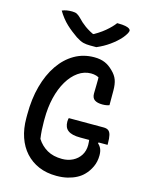

<svg xmlns="http://www.w3.org/2000/svg" viewBox="-140 -1037 880 1142"><g transform="rotate(15 300.0 -465.5)"><path d="M304 -331H519Q538 -331 548.5 -323Q559 -315 563.5 -296.5Q568 -278 568 -246V-237H400Q373 -237 354.5 -241.5Q336 -246 324 -255Q312 -264 306.5 -277.5Q301 -291 301 -309Q301 -315 302 -321.5Q303 -328 304 -331ZM358 -720Q377 -720 393.5 -717Q410 -714 424 -708Q438 -702 450.5 -693Q463 -684 475 -672Q499 -649 508.5 -623Q518 -597 518 -557Q518 -542 518 -527Q518 -512 518 -497Q518 -482 518 -468Q511 -465 500 -463Q489 -461 476 -461Q444 -461 427.5 -472.5Q411 -484 411 -511Q411 -541 412 -561.5Q413 -582 412.5 -600Q412 -618 409 -639L428 -601Q412 -613 396.5 -617.5Q381 -622 364 -622Q322 -622 285.5 -596.5Q249 -571 222 -525.5Q195 -480 180.5 -419.5Q166 -359 166 -288V-272Q166 -246 167.5 -221.5Q169 -197 173 -168Q197 -130 235 -108Q273 -86 328 -86Q364 -86 393.5 -101Q423 -116 440 -143Q457 -170 457 -206Q457 -217 456 -226Q455 -235 454 -243.5Q453 -252 451 -260H519L511 -231Q524 -220 531 -204Q538 -188 538 -164Q538 -125 523 -93Q508 -61 486 -39Q469 -21 444.5 -8Q420 5 389.5 12.5Q359 20 321 20Q260 20 212 -0.5Q164 -21 130 -58.5Q96 -96 78 -148.5Q60 -201 60 -266V-288Q60 -384 81.5 -463Q103 -542 142.5 -599.5Q182 -657 236.5 -688.5Q291 -720 358 -720ZM353 -781Q346 -781 339.5 -781Q333 -781 326.5 -781Q320 -781 314 -781Q291 -781 272.5 -785.5Q254 -790 226 -808Q209 -820 191.5 -833.5Q174 -847 157.5 -862.5Q141 -878 126 -897Q111 -916 98 -938Q112 -944 126.5 -946.5Q141 -949 160 -949Q179 -949 190 -943Q201 -937 213 -925Q235 -901 262 -881.5Q289 -862 338 -839L281 -852Q298 -852 315 -852Q332 -852 349 -852L292 -838Q348 -867 382.5 -896Q417 -925 436 -951H442Q470 -951 487 -947.5Q504 -944 511.5 -938.5Q519 -933 519 -926Q519 -920 512.5 -908Q506 -896 492 -879Q479 -864 463 -850Q447 -836 429.5 -823.5Q412 -811 393 -800.5Q374 -790 353 -781Z"/></g></svg>

Font: Recursive Monospace Casual Medium
Style: Regular
Weight: 500
Version: Version 1.047